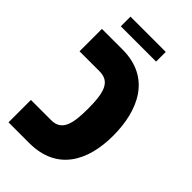

<svg xmlns="http://www.w3.org/2000/svg" viewBox="-228 -814 885 885"><g transform="rotate(45 215.0 -371.0)"><path d="M68 -679H298V-742H68ZM15 0H150C329 0 400 -131 400 -297C400 -460 335 -609 149 -609H15V-463H145C212 -463 230 -413 230 -303C230 -202 215 -146 147 -146H15Z"/></g></svg>

Font: Noto Sans Hebrew ExtraCondensed Black
Style: Regular
Weight: 900
Width: 2
Designer: Monotype Design Team
Foundry: Monotype Imaging Inc.
Version: Version 2.004